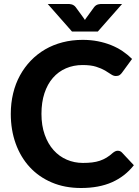

<svg xmlns="http://www.w3.org/2000/svg" viewBox="-20 -933 698 961"><path d="M34 0ZM569.5 -178.5Q582 -178.5 590.5 -169.5L650 -106Q606 -50 540.8 -21Q475.5 8 385.5 8Q304 8 239 -19.8Q174 -47.5 128.5 -97Q83 -146.5 58.5 -214.5Q34 -282.5 34 -363Q34 -417 45.8 -465.8Q57.5 -514.5 80 -555.5Q102.5 -596.5 134.2 -629.5Q166 -662.5 206 -685.8Q246 -709 293.2 -721.2Q340.5 -733.5 394 -733.5Q434 -733.5 469.8 -726.5Q505.5 -719.5 536.5 -707Q567.5 -694.5 593.8 -676.8Q620 -659 641 -638L590.5 -569Q586 -562.5 579 -557.5Q572 -552.5 560 -552.5Q548 -552.5 535.8 -561Q523.5 -569.5 505.8 -580Q488 -590.5 461.2 -599Q434.5 -607.5 393.5 -607.5Q348 -607.5 310 -591Q272 -574.5 244.8 -543.2Q217.5 -512 202.5 -466.5Q187.5 -421 187.5 -363Q187.5 -304.5 203.8 -258.8Q220 -213 248.2 -181.5Q276.5 -150 314.2 -133.8Q352 -117.5 395 -117.5Q420.5 -117.5 441.2 -120Q462 -122.5 479.8 -128.5Q497.5 -134.5 513.2 -144Q529 -153.5 545 -168Q550.5 -172.5 556.5 -175.5Q562.5 -178.5 569.5 -178.5ZM219 -913H319Q323 -913 328 -912.8Q333 -912.5 338.5 -911Q344 -909.5 349.2 -906.2Q354.5 -903 359 -897L397 -845Q399.5 -842 401.2 -839Q403 -836 405 -833Q407 -836 408.8 -839Q410.5 -842 413 -845L450.5 -896.5Q455 -902.5 460.2 -906Q465.5 -909.5 471 -911Q476.5 -912.5 481.8 -912.8Q487 -913 491 -913H591L469.5 -775H340.5Z"/></svg>

Font: Lato Heavy
Style: Regular
Weight: 800
Designer: Lukasz Dziedzic
Foundry: tyPoland Lukasz Dziedzic
Version: Version 2.007; 2014-02-27